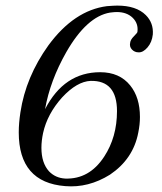

<svg xmlns="http://www.w3.org/2000/svg" viewBox="-20 -651 579 686"><path d="M526 -528Q523 -500 507 -481.5Q491 -463 475 -464Q461 -464 451.5 -474Q442 -484 445 -498Q446 -509 458.5 -521.5Q471 -534 471 -537Q475 -567 454 -587.5Q433 -608 397 -608Q389 -608 373 -606Q290 -592 217 -465Q159 -363 141 -261Q209 -393 338 -393Q407 -393 445 -346Q480 -303 480 -233Q480 -206 474 -177Q456 -83 373 -27Q296 21 213 14Q47 1 47 -178Q47 -211 53 -250Q72 -376 153 -489Q245 -614 362 -629Q388 -631 399 -631Q467 -631 501 -597Q529 -569 526 -528ZM398 -254Q398 -309 374.5 -336Q351 -363 304 -362Q255 -360 202 -303Q149 -244 134 -176Q128 -148 128 -123Q128 -69 155 -39Q178 -15 213 -13Q299 -10 352 -91Q398 -161 398 -254Z"/></svg>

Font: GFS Solomos
Style: Regular
Weight: 400
Designer: George D. Matthiopoulos
Foundry: George D. Matthiopoulos
Version: Version 1.000